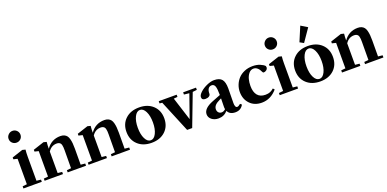

<svg xmlns="http://www.w3.org/2000/svg" viewBox="-8 -1494 4638 2300"><g transform="rotate(-20 2311.0 -343.5)"><path d="M52.7 -618.7Q52.7 -648.9 75.2 -671.4Q97.7 -693.8 128.4 -693.8Q160.2 -693.8 182.1 -672.1Q204.1 -650.4 204.1 -618.7Q204.1 -586.9 182.1 -565.4Q160.2 -543.9 128.4 -543.9Q96.7 -543.9 74.7 -565.4Q52.7 -586.9 52.7 -618.7ZM17.1 0V-27.8L72.8 -33.7V-357.9L22.9 -370.1V-393.1L161.6 -439L199.7 -429.2Q195.3 -390.6 195.3 -341.8V-33.7L251 -27.8V0Z M287.1 0V-27.8L342.3 -33.2V-357.9L292.5 -370.1V-393.1L431.6 -439L469.7 -429.2Q465.3 -390.6 465.3 -343.3Q531.2 -439 646 -439Q674.3 -439 694.6 -429.7Q714.8 -420.4 727.3 -404.5Q739.7 -388.7 746.8 -362.1Q753.9 -335.4 756.6 -306.2Q759.3 -276.9 759.3 -235.8Q759.3 -99.1 758.3 -33.7L814.9 -27.8V0H581.1V-27.8L635.7 -33.2Q637.2 -143.6 637.2 -261.2Q637.2 -284.2 636.2 -299.1Q635.3 -314 631.6 -328.9Q627.9 -343.8 621.1 -351.8Q614.3 -359.9 602.8 -365Q591.3 -370.1 574.7 -370.1Q505.9 -370.1 465.3 -307.6V-33.7L521 -27.8V0Z M847.7 0V-27.8L902.8 -33.2V-357.9L853 -370.1V-393.1L992.2 -439L1030.3 -429.2Q1025.9 -390.6 1025.9 -343.3Q1091.8 -439 1206.5 -439Q1234.9 -439 1255.1 -429.7Q1275.4 -420.4 1287.8 -404.5Q1300.3 -388.7 1307.4 -362.1Q1314.5 -335.4 1317.1 -306.2Q1319.8 -276.9 1319.8 -235.8Q1319.8 -99.1 1318.8 -33.7L1375.5 -27.8V0H1141.6V-27.8L1196.3 -33.2Q1197.8 -143.6 1197.8 -261.2Q1197.8 -284.2 1196.8 -299.1Q1195.8 -314 1192.1 -328.9Q1188.5 -343.8 1181.6 -351.8Q1174.8 -359.9 1163.3 -365Q1151.9 -370.1 1135.3 -370.1Q1066.4 -370.1 1025.9 -307.6V-33.7L1081.5 -27.8V0Z M1649.4 11.7Q1540.5 11.7 1474.4 -50.3Q1408.2 -112.3 1408.2 -213.9Q1408.2 -315.4 1474.4 -377.2Q1540.5 -439 1649.4 -439Q1757.8 -439 1824 -377Q1890.1 -314.9 1890.1 -213.4Q1890.1 -111.8 1824 -50Q1757.8 11.7 1649.4 11.7ZM1649.4 -20.5Q1691.4 -20.5 1718.5 -75Q1745.6 -129.4 1745.6 -213.9Q1745.6 -298.3 1718.5 -352.8Q1691.4 -407.2 1649.4 -407.2Q1606.9 -407.2 1579.8 -352.8Q1552.7 -298.3 1552.7 -213.9Q1552.7 -129.4 1579.8 -75Q1606.9 -20.5 1649.4 -20.5Z M2099.6 11.2 1930.7 -396.5 1897.5 -399.9V-428.2H2126V-399.9L2077.6 -395.5L2171.9 -99.6L2274.9 -392.6L2208.5 -399.9V-428.2H2372.6V-399.9L2318.4 -393.6L2164.1 11.2Z M2502.9 11.2Q2451.2 11.2 2416.7 -15.9Q2382.3 -43 2382.3 -84Q2382.3 -158.7 2506.8 -207L2610.8 -247.6Q2610.8 -328.1 2599.1 -359.4Q2587.4 -390.6 2557.6 -390.6Q2529.3 -390.6 2513.9 -368.7Q2498.5 -346.7 2498.5 -306.2Q2498.5 -286.1 2480.7 -274.2Q2462.9 -262.2 2432.6 -262.2Q2388.7 -262.2 2388.7 -300.3Q2388.7 -327.1 2424.3 -360.1Q2460 -393.1 2511.7 -416Q2563.5 -439 2605.5 -439Q2673.8 -439 2703.4 -403.8Q2732.9 -368.7 2732.9 -287.6Q2732.9 -255.9 2730.5 -102.1Q2730 -75.7 2737.1 -59.1Q2744.1 -42.5 2758.3 -42.5Q2775.9 -42.5 2801.8 -65.4L2820.3 -49.8Q2788.1 11.2 2716.8 11.2Q2645 11.2 2619.6 -42Q2572.8 11.2 2502.9 11.2ZM2507.3 -102.1Q2507.3 -76.2 2522.5 -60.3Q2537.6 -44.4 2561.5 -44.4Q2587.4 -44.4 2611.3 -66.9Q2607.4 -82.5 2608.4 -101.6Q2610.4 -170.9 2610.4 -204.6L2592.8 -196.3Q2548.3 -175.8 2527.8 -153.1Q2507.3 -130.4 2507.3 -102.1Z M3054.2 11.2Q2960.9 11.2 2904.3 -47.9Q2847.7 -106.9 2847.7 -198.7Q2847.7 -245.1 2864.5 -288.1Q2881.3 -331.1 2912.1 -364.7Q2942.9 -398.4 2990.7 -418.7Q3038.6 -439 3096.2 -439Q3147.5 -439 3187.7 -422.6Q3228 -406.2 3247.1 -385.7Q3250.5 -377.9 3250.5 -369.6Q3250.5 -348.6 3233.6 -335.2Q3216.8 -321.8 3199.7 -321.8Q3188 -321.8 3185.1 -330.6Q3150.9 -407.2 3096.2 -407.2Q3062 -407.2 3037.6 -378.4Q3013.2 -349.6 3002.7 -309.3Q2992.2 -269 2992.2 -223.6Q2992.2 -145 3026.6 -104Q3061 -63 3127 -63Q3162.6 -63 3187.3 -73.5Q3211.9 -84 3233.9 -104L3251 -85.4Q3168.5 11.2 3054.2 11.2Z M3319.8 -618.7Q3319.8 -648.9 3342.3 -671.4Q3364.7 -693.8 3395.5 -693.8Q3427.2 -693.8 3449.2 -672.1Q3471.2 -650.4 3471.2 -618.7Q3471.2 -586.9 3449.2 -565.4Q3427.2 -543.9 3395.5 -543.9Q3363.8 -543.9 3341.8 -565.4Q3319.8 -586.9 3319.8 -618.7ZM3284.2 0V-27.8L3339.8 -33.7V-357.9L3290 -370.1V-393.1L3428.7 -439L3466.8 -429.2Q3462.4 -390.6 3462.4 -341.8V-33.7L3518.1 -27.8V0Z M3772 -487.3 3722.7 -514.6 3800.3 -699.2 3883.3 -648.9ZM3799.8 11.7Q3690.9 11.7 3624.8 -50.3Q3558.6 -112.3 3558.6 -213.9Q3558.6 -315.4 3624.8 -377.2Q3690.9 -439 3799.8 -439Q3908.2 -439 3974.4 -377Q4040.5 -314.9 4040.5 -213.4Q4040.5 -111.8 3974.4 -50Q3908.2 11.7 3799.8 11.7ZM3799.8 -20.5Q3841.8 -20.5 3868.9 -75Q3896 -129.4 3896 -213.9Q3896 -298.3 3868.9 -352.8Q3841.8 -407.2 3799.8 -407.2Q3757.3 -407.2 3730.2 -352.8Q3703.1 -298.3 3703.1 -213.9Q3703.1 -129.4 3730.2 -75Q3757.3 -20.5 3799.8 -20.5Z M4078.1 0V-27.8L4133.3 -33.2V-357.9L4083.5 -370.1V-393.1L4222.7 -439L4260.7 -429.2Q4256.3 -390.6 4256.3 -343.3Q4322.3 -439 4437 -439Q4465.3 -439 4485.6 -429.7Q4505.9 -420.4 4518.3 -404.5Q4530.8 -388.7 4537.8 -362.1Q4544.9 -335.4 4547.6 -306.2Q4550.3 -276.9 4550.3 -235.8Q4550.3 -99.1 4549.3 -33.7L4606 -27.8V0H4372.1V-27.8L4426.8 -33.2Q4428.2 -143.6 4428.2 -261.2Q4428.2 -284.2 4427.2 -299.1Q4426.3 -314 4422.6 -328.9Q4418.9 -343.8 4412.1 -351.8Q4405.3 -359.9 4393.8 -365Q4382.3 -370.1 4365.7 -370.1Q4296.9 -370.1 4256.3 -307.6V-33.7L4312 -27.8V0Z"/></g></svg>

Font: Elstob 14pt
Style: Bold
Weight: 700
Designer: Peter S. Baker
Version: Version 1.015